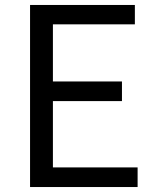

<svg xmlns="http://www.w3.org/2000/svg" viewBox="-20 -753 629 773"><path d="M101 0V-733H523V-655H193V-425H471V-346H193V-79H534V0Z"/></svg>

Font: Noto Sans KR
Style: Regular
Weight: 400
Designer: Ryoko NISHIZUKA  (kana, bopomofo & ideographs); Paul D. Hunt (Latin, Greek & Cyrillic); Sandoll Communications , Soo-you
Foundry: Adobe
Version: Version 2.004-H2;hotconv 1.0.118;makeotfexe 2.5.65603